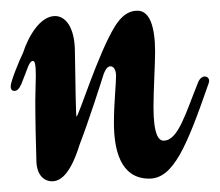

<svg xmlns="http://www.w3.org/2000/svg" viewBox="-24 -328 411 359"><path d="M359 -185C354 -185 349 -181 346 -173C323 -116 309 -65 282 -65C273 -65 263 -75 263 -128C263 -159 266 -208 266 -231C266 -278 256 -308 233 -308C216 -308 203 -298 191 -279C159 -227 123 -110 119 -110C118 -110 117 -166 116 -235C115 -278 98 -298 79 -298C51 -298 29 -260 19 -229C11 -213 -4 -175 -4 -167C-4 -160 -1 -158 3 -158C8 -158 12 -162 16 -171C28 -200 30 -214 38 -214C41 -214 43 -207 43 -187C43 -174 42 -157 42 -140C42 -103 43 -62 44 -29C44 2 61 11 73 11C88 11 107 0 125 -58C142 -102 165 -174 170 -190C173 -197 176 -204 183 -204C188 -204 193 -198 193 -186C193 -171 189 -133 189 -99C189 -50 200 6 255 6C300 6 325 -54 365 -169C366 -172 367 -174 367 -177C367 -182 363 -185 359 -185Z"/></svg>

Font: Engagement
Style: Regular
Weight: 400
Designer: Astigmatic (AOETI)
Foundry: Astigmatic (AOETI)
Version: Version 1.000